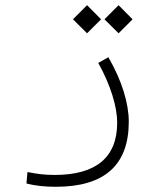

<svg xmlns="http://www.w3.org/2000/svg" viewBox="-20 -505 626 744"><path d="M196.3 218.8C386.2 218.8 479 133.8 479 -33.2C479 -105 452.1 -193.4 399.9 -283.2L360.8 -261.2C409.7 -173.3 434.1 -89.4 434.1 -29.8C434.1 106 351.1 172.9 191.9 172.9C147.9 172.9 122.6 168.5 86.4 161.6L82.5 206.1C116.2 214.8 153.8 218.8 196.3 218.8ZM317.4 -376 371.6 -430.2 317.4 -484.9 262.7 -430.2ZM439.5 -376 493.7 -430.2 439.5 -484.9 384.8 -430.2Z"/></svg>

Font: Cascadia Code PL ExtraLight
Style: Regular
Weight: 200
Monospace: yes
Designer: Aaron Bell
Foundry: Saja Typeworks
Version: Version 2404.023